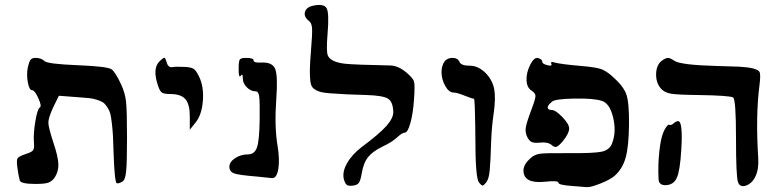

<svg xmlns="http://www.w3.org/2000/svg" viewBox="-20 -992 3200 786"><path d="M61 -253Q55 -276 51 -307Q47 -336 52 -344Q57 -352 84 -361Q110 -369 115.5 -377Q121 -385 119 -408Q116 -442 124.5 -494Q133 -546 143 -552Q152 -557 137 -590Q122 -623 111 -623Q100 -623 94 -654.5Q88 -686 94 -717Q99 -739 105 -747Q111 -755 125 -755Q149 -755 162 -742Q174 -730 299 -725Q422 -720 437 -708Q453 -696 476 -646Q492 -612 496 -575.5Q500 -539 500 -428Q500 -327 496.5 -292Q493 -257 483 -250Q466 -239 458 -242Q449 -246 445 -366Q444 -409 442.5 -434.5Q441 -460 438 -486.5Q435 -513 431.5 -526.5Q428 -540 419 -553.5Q410 -567 402 -572.5Q394 -578 377 -583.5Q360 -589 343.5 -590.5Q327 -592 300 -594L221 -600L198 -553Q178 -510 178 -490.5Q178 -471 198 -410Q218 -351 219 -320Q220 -289 203 -264Q192 -249 177 -244Q162 -239 125 -239Q66 -239 61 -253Z M757 -516Q757 -565 739 -586Q721 -607 678 -607Q652 -607 643 -613Q634 -619 627 -641Q602 -713 635 -743Q649 -756 653 -755.5Q657 -755 662 -738Q664 -728 670 -722Q676 -716 682 -717Q703 -720 737 -718Q763 -717 773.5 -709.5Q784 -702 796 -676Q815 -636 810.5 -579Q806 -522 781 -491L757 -461Z M1034 -269Q959 -275 939 -282Q919 -289 919 -309Q919 -329 942.5 -344.5Q966 -360 995 -360Q1022 -360 1032 -388.5Q1042 -417 1043 -504Q1044 -577 1041 -597.5Q1038 -618 1027 -618Q1007 -618 990.5 -634.5Q974 -651 974 -671Q974 -690 968 -685Q967 -684 965 -681Q961 -674 958 -687Q957 -696 957 -711Q957 -741 961.5 -748Q966 -755 987 -755Q1018 -755 1018 -745Q1018 -734 1050 -736Q1095 -738 1106.5 -710Q1118 -682 1111 -586Q1103 -474 1116 -397Q1126 -337 1119 -298.5Q1112 -260 1092 -263Q1064 -266 1034 -269Z M1388 -257Q1380 -287 1400.5 -323.5Q1421 -360 1462 -391Q1533 -444 1561.5 -476Q1590 -508 1590 -533Q1589 -575 1568.5 -588Q1548 -601 1480 -603Q1395 -605 1332 -610Q1304 -612 1289.5 -616.5Q1275 -621 1264 -629.5Q1253 -638 1250.5 -659.5Q1248 -681 1248.5 -707.5Q1249 -734 1253 -784Q1259 -854 1257.5 -876Q1256 -898 1245 -906Q1223 -923 1228.5 -943Q1234 -963 1263 -969Q1307 -978 1317.5 -957.5Q1328 -937 1321 -854Q1315 -782 1322 -765Q1333 -738 1393 -731Q1429 -727 1576 -724Q1610 -724 1645 -694Q1671 -672 1675 -658Q1679 -644 1675 -587Q1671 -527 1660 -488Q1649 -449 1637 -449Q1627 -449 1606 -430Q1585 -410 1546 -392Q1505 -372 1486.5 -348.5Q1468 -325 1461 -283Q1456 -253 1449 -243.5Q1442 -234 1424 -232Q1407 -230 1400 -235Q1393 -240 1388 -257Z M1941 -245Q1926 -262 1926 -427Q1926 -453 1925.5 -478Q1925 -503 1924.5 -522.5Q1924 -542 1923.5 -557Q1923 -572 1922 -580Q1921 -588 1920 -588Q1916 -587 1883 -600Q1851 -613 1838 -613Q1818 -613 1803 -639.5Q1788 -666 1787.5 -694.5Q1787 -723 1801 -742Q1814 -756 1834.5 -755Q1855 -754 1861 -739Q1867 -723 1903 -723Q1937 -723 1966 -695Q1995 -667 2003 -628Q2010 -591 2001 -528Q1993 -473 1991 -421Q1988 -325 1984.5 -292Q1981 -259 1971 -246Q1961 -233 1956 -232.5Q1951 -232 1941 -245Z M2318 -231Q2266 -235 2266 -244Q2266 -254 2211 -248Q2123 -239 2123 -294Q2123 -318 2149 -342Q2166 -359 2190 -362.5Q2214 -366 2300 -365Q2410 -364 2443 -371Q2476 -378 2486 -406Q2504 -453 2490 -511Q2476 -569 2444 -579Q2410 -590 2331.5 -588.5Q2253 -587 2240 -576Q2214 -555 2226 -545Q2229 -542 2237 -542Q2254 -542 2282 -513Q2310 -484 2310 -466Q2310 -446 2284 -414Q2268 -395 2259 -391.5Q2250 -388 2240 -397Q2224 -412 2188 -408Q2167 -406 2157 -410.5Q2147 -415 2139 -430Q2129 -449 2132.5 -470.5Q2136 -492 2157 -547Q2172 -587 2172 -599Q2172 -611 2156 -621Q2137 -633 2135.5 -663.5Q2134 -694 2151 -728Q2168 -760 2184 -754Q2200 -749 2200 -739Q2200 -730 2222 -725Q2238 -721 2238 -727Q2238 -729 2237 -731Q2233 -738 2241 -738Q2245 -738 2251 -736Q2277 -729 2359 -722Q2417 -717 2438.5 -710Q2460 -703 2485 -681Q2532 -640 2544 -606Q2556 -572 2555 -481Q2554 -393 2541.5 -347.5Q2529 -302 2497 -273Q2479 -257 2437.5 -240.5Q2396 -224 2381 -226Q2374 -227 2318 -231Z M2715 -755Q2705 -755 2690 -744Q2667 -727 2666 -689.5Q2665 -652 2687 -628Q2701 -613 2726.5 -608.5Q2752 -604 2838 -603Q2967 -601 2981 -593Q2993 -586 2993 -427Q2993 -271 3001 -247Q3008 -226 3030 -231Q3058 -239 3072.5 -269.5Q3087 -300 3084 -345Q3073 -518 3089 -642Q3095 -688 3089 -698Q3078 -715 3007 -719Q2986 -720 2911 -722Q2767 -726 2741 -743Q2723 -755 2715 -755ZM2757 -496Q2750 -497 2739 -488Q2725 -476 2719 -482Q2718 -483 2714 -479.5Q2710 -476 2705 -468.5Q2700 -461 2696 -451Q2685 -427 2679 -370.5Q2673 -314 2676 -259Q2677 -234 2703 -234Q2737 -234 2750.5 -263.5Q2764 -293 2769 -379Q2776 -493 2757 -496Z"/></svg>

Font: Daniel
Style: Regular
Weight: 400
Version: Version 1.1